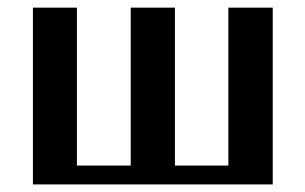

<svg xmlns="http://www.w3.org/2000/svg" viewBox="-20 -487 806 507"><path d="M66.9 0V-466.8H183.1V-49.8H325.2V-466.8H441.9V-49.8H583V-466.8H700.2V0Z"/></svg>

Font: Resagokr
Style: Bold
Weight: 600
Designer: gluk
Foundry: gluk
Version: Version 0.95